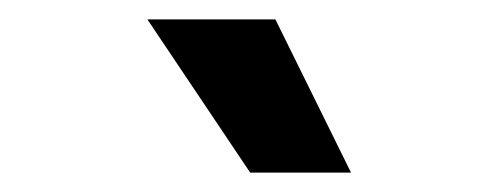

<svg xmlns="http://www.w3.org/2000/svg" viewBox="-20 -779 515 198"><path d="M132 -759H264L342 -601H238Z"/></svg>

Font: 42dot Sans Light SemiBold
Style: Regular
Weight: 600
Version: Version 1.000